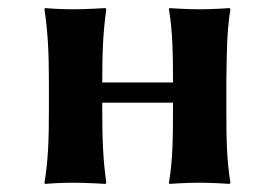

<svg xmlns="http://www.w3.org/2000/svg" viewBox="-20 -452 680 475"><path d="M540 -250C541 -325 541 -372 550 -429L548 -432C548 -432 508 -429 474 -429C439 -429 399 -432 399 -432L398 -429C407 -375 408 -321 408 -250V-248H233V-249C233 -325 235 -372 243 -429L241 -432C241 -432 194 -429 160 -429C125 -429 91 -432 91 -432L90 -429C98 -376 101 -325 101 -249V-180C101 -105 99 -54 90 0L91 3C91 3 125 0 160 0C194 0 241 3 241 3L243 0C235 -57 233 -104 233 -180V-198H408V-179C408 -105 407 -54 398 0L399 3C399 3 439 0 474 0C508 0 548 3 548 3L550 0C541 -57 540 -104 540 -179Z"/></svg>

Font: Libertinus Sans
Style: Bold
Weight: 700
Designer: Philipp H. Poll, Khaled Hosny
Foundry: Caleb Maclennan
Version: Version 7.050;RELEASE